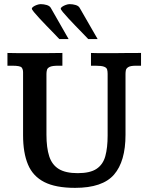

<svg xmlns="http://www.w3.org/2000/svg" viewBox="-20 -886 709 918"><path d="M338.9 12.2Q246.1 12.2 191.7 -15.6Q137.2 -43.5 113.8 -99.4Q90.3 -155.3 90.3 -239.7V-540.5Q90.3 -554.7 83.5 -563.2Q76.7 -571.8 38.6 -571.8H15.6V-632.8Q33.7 -632.3 57.9 -632.1Q82 -631.8 107.9 -631.8Q133.8 -631.8 155.3 -631.8Q185.1 -631.8 214.6 -632.1Q244.1 -632.3 278.3 -632.8V-571.8H257.8Q230.5 -571.8 218.8 -566.4Q207 -561 204.6 -552Q202.1 -543 202.1 -532.7V-242.2Q202.1 -179.7 215.3 -138.9Q228.5 -98.1 261 -78.1Q293.5 -58.1 351.6 -58.1Q411.1 -58.1 441.9 -78.9Q472.7 -99.6 483.6 -139.6Q494.6 -179.7 494.6 -237.3V-532.7Q494.6 -544.9 492.2 -553.7Q489.7 -562.5 477.5 -567.1Q465.3 -571.8 436.5 -571.8H415V-632.8Q425.8 -632.3 442.4 -632.1Q459 -631.8 477.5 -631.8Q496.1 -631.8 511.7 -631.8Q528.3 -631.8 545.9 -632.1Q563.5 -632.3 589.4 -632.6Q615.2 -632.8 654.3 -632.8V-571.8H630.4Q604 -571.8 593.8 -565.4Q583.5 -559.1 581.8 -550.3Q580.1 -541.5 580.1 -532.7V-241.7Q580.1 -114.3 525.1 -51Q470.2 12.2 338.9 12.2ZM308.1 -699.2H263.7Q253.4 -710.4 237.1 -727.1Q220.7 -743.7 202.9 -762.2Q185.1 -780.8 168.9 -798.1Q152.8 -815.4 142.6 -827.9Q132.3 -840.3 132.3 -844.7Q132.3 -849.1 139.2 -854Q146 -858.9 156.2 -862.5Q166.5 -866.2 174.8 -866.2Q189 -866.2 203.1 -862.1Q217.3 -857.9 222.7 -848.6ZM446.8 -699.2H401.9Q391.6 -710.4 375.2 -727.1Q358.9 -743.7 341.1 -762.2Q323.2 -780.8 307.1 -798.1Q291 -815.4 280.8 -827.9Q270.5 -840.3 270.5 -844.7Q270.5 -849.1 277.6 -854Q284.7 -858.9 294.7 -862.5Q304.7 -866.2 313 -866.2Q327.6 -866.2 341.6 -862.1Q355.5 -857.9 360.8 -848.6Z"/></svg>

Font: Kameron Medium
Style: Regular
Weight: 500
Designer: Vernon Adams
Foundry: Vernon Adams
Version: Version 1.100